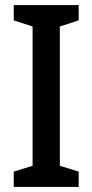

<svg xmlns="http://www.w3.org/2000/svg" viewBox="-20 -734 363 754"><path d="M289 0H34V-60L108 -83V-630L34 -654V-714H289V-654L215 -630V-83L289 -60Z"/></svg>

Font: Noto Sans Display SemiCondensed Medium
Style: Regular
Weight: 500
Width: 4
Designer: Monotype Design Team
Foundry: Monotype Imaging Inc.
Version: Version 2.003